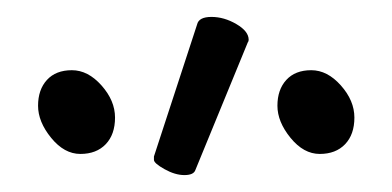

<svg xmlns="http://www.w3.org/2000/svg" viewBox="-20 -779 464 227"><path d="M213 -750Q215 -759 230 -759Q245 -759 259.5 -750.5Q274 -742 274 -732Q274 -730 273 -729L211 -578Q209 -572 198 -572Q187 -572 174.5 -579Q162 -586 162 -590V-594ZM399 -640Q399 -620 388 -608.5Q377 -597 358 -597Q339 -597 323.5 -616Q308 -635 308 -654Q308 -673 318.5 -684.5Q329 -696 348 -696Q367 -696 383 -678Q399 -660 399 -640ZM116 -640Q116 -620 105 -608.5Q94 -597 75 -597Q56 -597 40.5 -616Q25 -635 25 -654Q25 -673 35.5 -684.5Q46 -696 65 -696Q84 -696 100 -678Q116 -660 116 -640Z"/></svg>

Font: LXGW WenKai Lite Light
Style: Regular
Weight: 300
Designer: LXGW / Fontworks Inc.
Foundry: LXGW / Fontworks Inc.
Version: Version 1.511; March 25, 2025